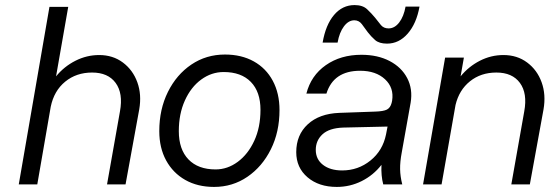

<svg xmlns="http://www.w3.org/2000/svg" viewBox="-20 -727 2167 757"><path d="M453 -288Q466 -359 436 -400Q406 -441 343 -441Q281 -441 237 -405Q193 -369 180 -306L127 0H54L175 -700H249L201 -426Q233 -465 277.5 -487.5Q322 -510 371 -510Q425 -510 464.5 -480.5Q504 -451 521.5 -402.5Q539 -354 529 -296L475 0H402Z M608 -210Q608 -296 642 -364.5Q676 -433 734.5 -472.5Q793 -512 867 -512Q932 -512 980.5 -485Q1029 -458 1055.5 -408.5Q1082 -359 1082 -293Q1082 -207 1048 -138.5Q1014 -70 955.5 -30Q897 10 824 10Q759 10 710.5 -17.5Q662 -45 635 -94.5Q608 -144 608 -210ZM1007 -294Q1007 -365 969 -404Q931 -443 862 -443Q814 -443 773.5 -413.5Q733 -384 709 -331Q685 -278 685 -210Q685 -138 723 -98.5Q761 -59 830 -59Q877 -59 917.5 -89Q958 -119 982.5 -172Q1007 -225 1007 -294Z M1378 -707Q1410 -707 1427.5 -690.5Q1445 -674 1459 -657Q1471 -641 1482 -628Q1493 -615 1512 -615Q1536 -615 1554 -638.5Q1572 -662 1579 -701H1634Q1622 -634 1587.5 -594.5Q1553 -555 1506 -555Q1475 -555 1459 -569Q1443 -583 1430 -600Q1418 -617 1406.5 -632Q1395 -647 1377 -647Q1354 -647 1336 -623Q1318 -599 1311 -559H1252Q1264 -629 1297 -668Q1330 -707 1378 -707ZM1564 -126Q1557 -89 1557.5 -60Q1558 -31 1566 0H1491Q1482 -34 1484 -77Q1452 -36 1406 -13Q1360 10 1308 10Q1237 10 1192.5 -28Q1148 -66 1148 -127Q1148 -195 1193.5 -237Q1239 -279 1318 -282L1459 -287Q1492 -288 1505.5 -295Q1519 -302 1524 -321L1526 -330Q1534 -381 1498 -414.5Q1462 -448 1400 -448Q1295 -448 1267 -358H1188Q1206 -429 1264.5 -470Q1323 -511 1405 -511Q1469 -511 1516 -486.5Q1563 -462 1585.5 -419Q1608 -376 1599 -322ZM1225 -136Q1225 -99 1253.5 -77Q1282 -55 1329 -55Q1392 -55 1440.5 -94Q1489 -133 1502 -197L1508 -228L1333 -224Q1278 -222 1251.5 -197.5Q1225 -173 1225 -136Z M1735 -500H1809L1796 -426Q1828 -465 1872 -487.5Q1916 -510 1965 -510Q2019 -510 2058.5 -480.5Q2098 -451 2115.5 -402.5Q2133 -354 2123 -296L2069 0H1996L2047 -288Q2060 -359 2030 -400Q2000 -441 1937 -441Q1876 -441 1833 -406.5Q1790 -372 1776 -313L1721 0H1648Z"/></svg>

Font: Overused Grotesk
Style: Italic
Weight: 400
Italic angle: -10°
Version: Version 0.003